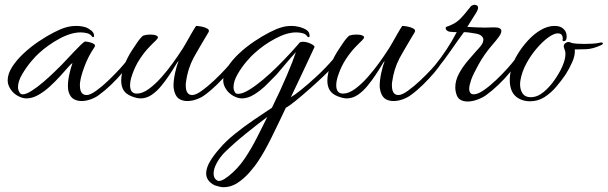

<svg xmlns="http://www.w3.org/2000/svg" viewBox="-20 -411 2532 800"><path d="M319 10Q302 10 287.5 2Q273 -6 266 -28Q263 -37 263 -53Q263 -75 269 -102Q275 -129 282 -148Q277 -146 263.5 -130.5Q250 -115 230.5 -93.5Q211 -72 187.5 -50.5Q164 -29 139 -15Q114 -1 90 -1Q74 -1 56 -10.5Q38 -20 27 -35Q12 -55 12 -76Q12 -103 30.5 -132Q49 -161 78.5 -188.5Q108 -216 141.5 -238.5Q175 -261 205.5 -276.5Q236 -292 255 -297Q275 -303 300 -303Q314 -303 329 -299.5Q344 -296 354 -288Q362 -284 367 -277Q372 -270 372 -262Q372 -254 365 -257Q357 -269 343.5 -272.5Q330 -276 316 -276Q276 -276 228 -250Q180 -224 142 -189Q130 -179 109.5 -154.5Q89 -130 72 -101Q55 -72 55 -48Q55 -35 62 -25Q66 -18 75 -18Q89 -18 112.5 -33Q136 -48 161 -69.5Q186 -91 206.5 -111Q227 -131 236 -140Q241 -145 255.5 -160.5Q270 -176 287 -194Q304 -212 317.5 -225Q331 -238 335 -238Q340 -238 351.5 -235.5Q363 -233 371 -228Q379 -223 374 -215Q348 -177 332.5 -135.5Q317 -94 314 -70Q313 -66 313 -62.5Q313 -59 313 -55Q313 -15 341 -15Q356 -15 381 -33Q406 -51 432 -76Q458 -101 479.5 -124.5Q501 -148 509 -160Q512 -163 515 -163Q519 -163 522 -159.5Q525 -156 522 -151Q511 -133 490 -108Q469 -83 443 -58Q417 -33 392 -15Q379 -5 359 2.5Q339 10 319 10Z M760 10Q742 10 728 2Q714 -6 707 -28Q706 -33 704.5 -39.5Q703 -46 703 -53Q703 -77 709.5 -107Q716 -137 724 -157Q720 -154 710 -137Q700 -120 685 -97.5Q670 -75 651.5 -52.5Q633 -30 611.5 -15.5Q590 -1 566 -1Q550 -1 527.5 -10Q505 -19 495 -35Q485 -51 485 -75Q485 -104 498 -138.5Q511 -173 531 -203Q538 -213 547 -227Q556 -241 565 -251.5Q574 -262 578 -263Q590 -267 606 -267Q623 -267 631 -263Q638 -260 638 -256Q638 -251 630 -243Q619 -233 600 -213Q581 -193 562.5 -165Q544 -137 532 -103Q522 -76 522 -56Q522 -21 550 -21Q574 -21 601 -41Q628 -61 653.5 -90Q679 -119 699.5 -147.5Q720 -176 731 -193Q741 -207 753.5 -229Q766 -251 778 -272Q790 -293 797 -303Q804 -303 818.5 -300.5Q833 -298 843.5 -292Q854 -286 849 -277Q843 -267 830.5 -246Q818 -225 805.5 -203.5Q793 -182 786 -169Q762 -123 755 -70Q754 -66 754 -62.5Q754 -59 754 -55Q754 -15 781 -15Q796 -15 821 -33Q846 -51 872.5 -76Q899 -101 920.5 -124.5Q942 -148 950 -160Q952 -163 956 -163Q960 -163 962.5 -160Q965 -157 962 -152Q953 -135 931.5 -109.5Q910 -84 884 -58.5Q858 -33 833 -15Q820 -5 800 2.5Q780 10 760 10Z M895 367Q883 364 874 361Q855 351 847 338.5Q839 326 839 312Q839 289 854.5 262.5Q870 236 895 208Q920 178 958.5 147Q997 116 1039 87.5Q1081 59 1113 38Q1148 -33 1175 -96.5Q1202 -160 1213 -194Q1192 -171 1168 -142.5Q1144 -114 1133 -101Q1114 -81 1090 -57.5Q1066 -34 1039.5 -17.5Q1013 -1 988 -1Q972 -1 954 -10.5Q936 -20 925 -35Q910 -55 910 -76Q910 -103 928.5 -132Q947 -161 976.5 -188.5Q1006 -216 1039.5 -238.5Q1073 -261 1103.5 -276.5Q1134 -292 1153 -297Q1171 -303 1197 -303Q1209 -303 1226 -299Q1243 -295 1256.5 -286.5Q1270 -278 1270 -262Q1270 -254 1262 -257Q1255 -269 1241.5 -272.5Q1228 -276 1214 -276Q1175 -276 1126.5 -250Q1078 -224 1040 -189Q1028 -179 1007 -154.5Q986 -130 969.5 -101Q953 -72 953 -48Q953 -35 960 -25Q963 -20 972 -20Q991 -20 1018.5 -37Q1046 -54 1077 -80Q1108 -106 1137.5 -135.5Q1167 -165 1190 -190Q1213 -215 1224 -228Q1226 -233 1231 -235Q1236 -237 1242 -237Q1258 -237 1275.5 -228.5Q1293 -220 1290 -214Q1271 -173 1245.5 -119Q1220 -65 1192 -6Q1205 -13 1235 -37Q1265 -61 1301 -94.5Q1337 -128 1368 -164Q1380 -177 1386 -177Q1392 -177 1389 -166.5Q1386 -156 1373 -140Q1357 -121 1329 -94.5Q1301 -68 1270 -40.5Q1239 -13 1212.5 8.5Q1186 30 1171 38Q1140 104 1111 162.5Q1082 221 1058 257Q1042 282 1019 308Q996 334 969 351.5Q942 369 912 369Q908 369 904 368.5Q900 368 895 367ZM885 341Q891 345 902.5 341Q914 337 932 323Q971 292 999 250.5Q1027 209 1050 163.5Q1073 118 1094 76Q1055 105 1006 144.5Q957 184 917 223Q897 243 883.5 267.5Q870 292 870 312Q870 333 885 341Z M1619 10Q1601 10 1587 2Q1573 -6 1566 -28Q1565 -33 1563.5 -39.5Q1562 -46 1562 -53Q1562 -77 1568.5 -107Q1575 -137 1583 -157Q1579 -154 1569 -137Q1559 -120 1544 -97.5Q1529 -75 1510.5 -52.5Q1492 -30 1470.5 -15.5Q1449 -1 1425 -1Q1409 -1 1386.5 -10Q1364 -19 1354 -35Q1344 -51 1344 -75Q1344 -104 1357 -138.5Q1370 -173 1390 -203Q1397 -213 1406 -227Q1415 -241 1424 -251.5Q1433 -262 1437 -263Q1449 -267 1465 -267Q1482 -267 1490 -263Q1497 -260 1497 -256Q1497 -251 1489 -243Q1478 -233 1459 -213Q1440 -193 1421.5 -165Q1403 -137 1391 -103Q1381 -76 1381 -56Q1381 -21 1409 -21Q1433 -21 1460 -41Q1487 -61 1512.5 -90Q1538 -119 1558.5 -147.5Q1579 -176 1590 -193Q1600 -207 1612.5 -229Q1625 -251 1637 -272Q1649 -293 1656 -303Q1663 -303 1677.5 -300.5Q1692 -298 1702.5 -292Q1713 -286 1708 -277Q1702 -267 1689.5 -246Q1677 -225 1664.5 -203.5Q1652 -182 1645 -169Q1621 -123 1614 -70Q1613 -66 1613 -62.5Q1613 -59 1613 -55Q1613 -15 1640 -15Q1655 -15 1680 -33Q1705 -51 1731.5 -76Q1758 -101 1779.5 -124.5Q1801 -148 1809 -160Q1811 -163 1815 -163Q1819 -163 1821.5 -160Q1824 -157 1821 -152Q1812 -135 1790.5 -109.5Q1769 -84 1743 -58.5Q1717 -33 1692 -15Q1679 -5 1659 2.5Q1639 10 1619 10Z M1928 12Q1911 12 1898 4.5Q1885 -3 1880 -24Q1877 -35 1877 -46Q1877 -76 1892.5 -104.5Q1908 -133 1929 -157.5Q1950 -182 1965 -199Q1973 -207 1983.5 -220Q1994 -233 1994 -246Q1994 -254 1986 -261.5Q1978 -269 1957 -272Q1945 -274 1934.5 -275.5Q1924 -277 1913 -277Q1885 -239 1858.5 -200.5Q1832 -162 1802 -125Q1795 -118 1790 -118Q1784 -118 1784 -124Q1784 -130 1790 -136Q1844 -202 1883 -277Q1878 -277 1868 -277.5Q1858 -278 1852 -279Q1845 -281 1841 -285Q1837 -289 1837 -293Q1837 -299 1842 -300Q1855 -304 1870 -312Q1885 -320 1898 -333Q1912 -347 1924 -362.5Q1936 -378 1943 -386Q1950 -391 1958 -391Q1963 -391 1967.5 -388Q1972 -385 1972 -379Q1972 -372 1966 -361Q1957 -347 1946.5 -330Q1936 -313 1927 -299Q1945 -298 1963 -297Q1981 -296 2000 -296Q2010 -296 2019.5 -296.5Q2029 -297 2039 -297Q2069 -297 2069 -282Q2069 -272 2058.5 -257.5Q2048 -243 2033 -226Q1999 -187 1975 -144Q1951 -101 1943 -78Q1935 -54 1935 -42Q1935 -18 1954 -18Q1971 -18 1995.5 -35Q2020 -52 2046 -76.5Q2072 -101 2093 -124.5Q2114 -148 2123 -160Q2125 -163 2129 -163Q2133 -163 2136 -159.5Q2139 -156 2136 -151Q2125 -134 2104 -108.5Q2083 -83 2057 -58Q2031 -33 2006 -15Q1993 -5 1970.5 3.5Q1948 12 1928 12Z M2188 11Q2160 11 2139 -2Q2104 -23 2104 -78Q2104 -101 2112 -131Q2119 -156 2137 -185.5Q2155 -215 2179.5 -242Q2204 -269 2233 -286Q2262 -303 2291 -303Q2303 -303 2312 -300Q2324 -296 2332.5 -285.5Q2341 -275 2341 -259Q2341 -242 2332.5 -240Q2324 -238 2324 -244Q2324 -246 2324.5 -248Q2325 -250 2325 -251Q2325 -259 2320.5 -265.5Q2316 -272 2304 -272Q2288 -272 2264.5 -255Q2241 -238 2216.5 -209.5Q2192 -181 2173.5 -147Q2155 -113 2149 -79Q2148 -74 2147.5 -69.5Q2147 -65 2147 -60Q2147 -37 2157.5 -21.5Q2168 -6 2191 -6Q2219 -6 2245 -27.5Q2271 -49 2291.5 -79Q2312 -109 2322 -132Q2330 -150 2333 -163Q2336 -176 2336 -185Q2336 -193 2334.5 -199Q2333 -205 2331 -209Q2329 -215 2329 -218Q2329 -226 2335.5 -231Q2342 -236 2349 -236Q2355 -236 2362 -232Q2370 -230 2384 -229Q2398 -228 2414 -228Q2431 -228 2448.5 -229Q2466 -230 2479 -233Q2481 -234 2485 -234Q2492 -234 2492 -230Q2492 -226 2485 -223Q2450 -207 2422.5 -206Q2395 -205 2375 -205Q2377 -180 2364 -151.5Q2351 -123 2337 -101Q2320 -76 2298 -50Q2276 -24 2249 -6.5Q2222 11 2188 11Z"/></svg>

Font: Allura
Style: Regular
Weight: 400
Designer: Robert E. Leuschke
Foundry: Robert E. Leuschke
Version: Version 1.110